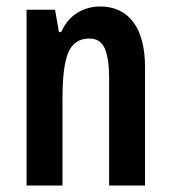

<svg xmlns="http://www.w3.org/2000/svg" viewBox="-20 -666 528 593"><path d="M289 -646Q355 -646 391.5 -598Q428 -550 428 -456V-93H317V-426Q317 -486 303.5 -516.5Q290 -547 256 -547Q210 -547 191.5 -505Q173 -463 173 -363V-93H62V-636H150L162 -567H169Q187 -607 219 -626.5Q251 -646 289 -646Z"/></svg>

Font: Noto Sans Kannada UI ExtraCondensed SemiBold
Style: Regular
Weight: 600
Width: 2
Designer: Jelle Bosma - Monotype Design Team
Foundry: Monotype Imaging Inc.
Version: Version 2.005; ttfautohint (v1.8.4.7-5d5b)